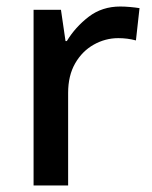

<svg xmlns="http://www.w3.org/2000/svg" viewBox="-20 -569 465 589"><path d="M349 -549Q363 -549 379.5 -547.5Q396 -546 408 -544L397 -445Q371 -452 343 -452Q303 -452 267.5 -432Q232 -412 210.5 -374.5Q189 -337 189 -284V0H83V-539H167L181 -443H185Q211 -486 252 -517.5Q293 -549 349 -549Z"/></svg>

Font: Noto Sans Sinhala UI Medium
Style: Regular
Weight: 500
Designer: Jelle Bosma - Monotype Design Team
Foundry: Monotype Imaging Inc.
Version: Version 2.006; ttfautohint (v1.8.4.7-5d5b)